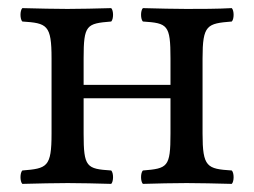

<svg xmlns="http://www.w3.org/2000/svg" viewBox="-20 -451 626 473"><path d="M479 -307C479 -390 490 -393 551 -398C557 -404 557 -425 551 -431C516 -429 472 -429 439 -429C411 -429 371 -430 332 -431C326 -425 326 -404 332 -398C393 -394 400 -390 400 -307V-242H186V-307C186 -390 193 -393 254 -398C260 -404 260 -425 254 -431C216 -430 177.8 -429 146 -429C116.4 -429 75 -430 35 -431C29 -425 29 -404 35 -398C96 -394 107 -390 107 -307V-122C107 -39 96 -36 35 -31C29 -25 29 -4 35 2C75 1 115.2 0 147 0C178.8 0 218 1 254 2C260 -4 260 -25 254 -31C193 -35 186 -39 186 -122V-209H400V-122C400 -39 393 -36 332 -31C326 -25 326 -4 332 2C368 1 405.2 0 440 0C470.3 0 512 1 551 2C557 -4 557 -25 551 -31C490 -35 479 -39 479 -122Z"/></svg>

Font: Libertinus Math
Style: Regular
Weight: 400
Designer: Philipp H. Poll
Foundry: Khaled Hosny
Version: Version 6.2